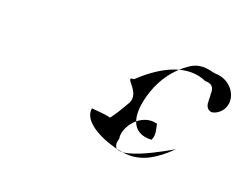

<svg xmlns="http://www.w3.org/2000/svg" viewBox="-56 -531 615 475"><g transform="rotate(20 251.0 -294.0)"><path d="M187 -238C178 -191 273 -160 313 -160C347 -160 379 -176 417 -214C417 -214 253 -114 276 -190C270 -220 307 -269 351 -257C354 -242 359 -230 352 -215C299 -212 285 -256 307 -323C320 -362 344 -395 377 -417C400 -433 421 -428 443 -423C485 -423 509 -386 500 -358C496 -344 483 -332 469 -330C459 -330 451 -339 452 -353C451 -354 452 -368 451 -370C452 -389 445 -397 427 -397C376 -420 316 -394 260 -341C230 -341 289 -315 268 -280C262 -270 244 -238 235 -230C246 -234 175 -238 187 -238Z"/></g></svg>

Font: Zinc
Style: Obl
Weight: 400
Version: Version 1